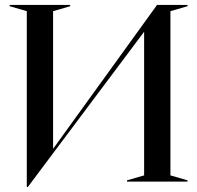

<svg xmlns="http://www.w3.org/2000/svg" viewBox="-20 -732 794 774"><path d="M88 -687 19 -707V-712H263V-707L194 -687V-132L613 -712H736V-707L667 -687V-25L736 -5V0H492V-5L561 -25V-604L92 22H88Z"/></svg>

Font: Nyght Serif
Style: Regular
Weight: 400
Designer: Maksym Kobuzan
Version: Version 0.410;July 4, 2025;FontCreator 15.0.0.2958 64-bit